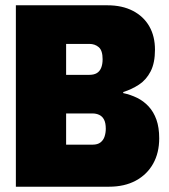

<svg xmlns="http://www.w3.org/2000/svg" viewBox="-20 -706 640 726"><path d="M40 0V-686H386Q442 -686 482.5 -665Q523 -644 544.5 -606.5Q566 -569 566 -518Q566 -468 549.5 -436Q533 -404 505.5 -386Q478 -368 446 -358V-354Q474 -348 498.5 -336Q523 -324 542 -303.5Q561 -283 571.5 -253.5Q582 -224 582 -183Q582 -128 559 -87Q536 -46 493.5 -23Q451 0 392 0ZM230 -159H330Q349 -159 360 -167.5Q371 -176 375.5 -190Q380 -204 380 -219Q380 -241 373.5 -253.5Q367 -266 355.5 -271.5Q344 -277 330 -277H230ZM230 -423H318Q335 -423 346 -429.5Q357 -436 362.5 -449.5Q368 -463 368 -482Q368 -515 353.5 -527.5Q339 -540 318 -540H230Z"/></svg>

Font: Chivo Mono Black
Style: Regular
Weight: 900
Designer: Hector Gatti
Foundry: Omnibus-Type
Version: Version 1.008